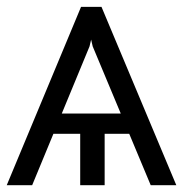

<svg xmlns="http://www.w3.org/2000/svg" viewBox="-33 -544 538 564"><path d="M230 -407.7 61.5 0H-13.2L205.1 -523.9H257.3ZM409.7 0 239.3 -407.7 212.4 -523.9H265.1L484.9 0ZM381.3 -210.4V-150.9H93.3V-210.4ZM274.4 -198.2V0H202.6V-198.2Z"/></svg>

Font: Inter Tight Light
Style: Regular
Weight: 300
Designer: Rasmus Andersson
Foundry: rsms
Version: Version 3.004